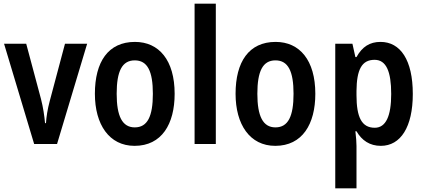

<svg xmlns="http://www.w3.org/2000/svg" viewBox="-20 -780 2296 1040"><path d="M165 0H289L452 -543H332L250 -235C237 -187 231 -145 229 -113H224C220 -155 214 -197 202 -244L122 -543H2Z M926 -272C926 -454 841 -553 711 -553C566 -553 494 -445 494 -272C494 -106 571 10 709 10C856 10 926 -108 926 -272ZM612 -272C612 -394 641 -453 710 -453C779 -453 808 -394 808 -272C808 -150 779 -90 710 -90C642 -90 612 -151 612 -272Z M1149 0V-760H1034V0Z M1688 -272C1688 -454 1603 -553 1473 -553C1328 -553 1256 -445 1256 -272C1256 -106 1333 10 1471 10C1618 10 1688 -108 1688 -272ZM1374 -272C1374 -394 1403 -453 1472 -453C1541 -453 1570 -394 1570 -272C1570 -150 1541 -90 1472 -90C1404 -90 1374 -151 1374 -272Z M2041 -553C1983 -553 1942 -527 1911 -471H1905L1889 -543H1796V240H1911V11C1911 -8 1909 -36 1905 -69H1911C1940 -19 1983 10 2043 10C2150 10 2216 -92 2216 -271C2216 -455 2149 -553 2041 -553ZM2009 -456C2072 -456 2099 -393 2099 -271C2099 -151 2070 -88 2010 -88C1939 -88 1911 -145 1911 -265V-287C1912 -404 1940 -456 2009 -456Z"/></svg>

Font: Noto Sans Sinhala UI Condensed SemiBold
Style: Regular
Weight: 600
Width: 3
Designer: Jelle Bosma - Monotype Design Team
Foundry: Monotype Imaging Inc.
Version: Version 2.006